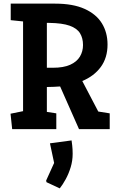

<svg xmlns="http://www.w3.org/2000/svg" viewBox="-20 -711 652 1057"><path d="M47 0 38 -85 107 -99V-593L39 -600V-691H284Q382 -691 446 -662Q510 -633 541 -582.5Q572 -532 572 -466Q572 -393 535 -342.5Q498 -292 433 -265L521 -97L584 -87V0H415L311 -235Q294 -234 275.5 -233Q257 -232 238 -232V-95L290 -87V0ZM238 -338H271Q330 -338 366.5 -354.5Q403 -371 420 -399.5Q437 -428 437 -463Q437 -501 420.5 -528Q404 -555 363.5 -569.5Q323 -584 250 -585H238ZM236 292 234 283 278 186 255 78 374 62Q375 68 377.5 89Q380 110 380 136Q380 174 369 210Q358 246 341.5 276Q325 306 309 326Z"/></svg>

Font: Kreon Light
Style: Regular
Weight: 300
Designer: Julia Petretta
Foundry: Julia Petretta and Eli Heuer
Version: Version 2.002